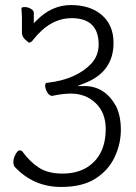

<svg xmlns="http://www.w3.org/2000/svg" viewBox="-20 -728 540 761"><path d="M222 13Q113 13 38 -67Q33 -74 33 -87Q33 -100 41.5 -116Q50 -132 57.5 -132Q65 -132 69 -127Q99 -86 135 -63Q171 -40 227.5 -40Q284 -40 324 -64Q399 -111 399 -217Q399 -281 359.5 -319Q320 -357 261 -357Q228 -357 187 -348Q175 -348 167 -362.5Q159 -377 159 -388.5Q159 -400 167 -400H168Q283 -413 343 -477Q371 -509 371 -551Q371 -656 264 -656Q179 -656 112 -571Q104 -559 94 -559Q92 -560 80.5 -570.5Q69 -581 67 -595V-660L65 -695Q65 -700 78 -700Q91 -700 102.5 -693Q114 -686 114 -677V-636L123 -645Q184 -708 261 -708Q338 -708 384 -668Q430 -628 430 -558Q430 -441 312 -397L287 -387H314Q396 -387 440 -307Q459 -269 459 -213Q459 -157 434 -104.5Q409 -52 357.5 -19.5Q306 13 222 13Z"/></svg>

Font: LXGW WenKai Mono TC Light
Style: Regular
Weight: 300
Designer: LXGW / Fontworks Inc.
Foundry: LXGW / Fontworks Inc.
Version: Version 1.330